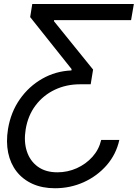

<svg xmlns="http://www.w3.org/2000/svg" viewBox="-20 -748 710 982"><path d="M590.3 -32.2Q574.2 41 525.9 96.7Q477.5 152.3 408.7 183.6Q339.8 214.8 261.2 214.8Q196.3 214.8 146.5 192.4Q96.7 169.9 64.9 129.2Q33.2 88.4 21.7 33Q10.3 -22.5 21 -88.4Q35.2 -174.3 81.3 -240.2Q127.4 -306.2 195.8 -345.2Q264.2 -384.3 345.2 -387.7L346.2 -394.5L134.3 -660.6L145 -727.5H664.6L650.4 -645H256.3V-639.2L456.1 -392.1L443.8 -316.9H389.2Q319.3 -316.9 260.5 -289.1Q201.7 -261.2 162.4 -209.5Q123 -157.7 111.3 -86.4Q101.1 -24.4 117.2 25.4Q133.3 75.2 173.1 104.2Q212.9 133.3 273.4 133.3Q325.7 133.3 372.6 112.3Q419.4 91.3 452.9 54Q486.3 16.6 497.6 -32.2Z"/></svg>

Font: Inter 20pt
Style: Italic
Weight: 400
Italic angle: -9.3988°
Version: Version 4.001;git-66647c0bb